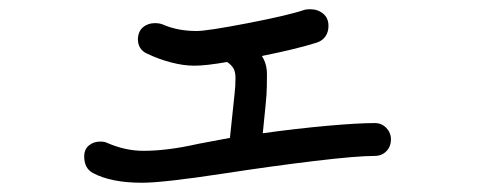

<svg xmlns="http://www.w3.org/2000/svg" viewBox="-20 -429 1040 415"><path d="M825 -128Q825 -112 815 -102Q805 -92 790 -92Q751 -92 659.5 -81Q568 -70 464 -54Q333 -34 287 -34Q220 -34 181 -55Q162 -65 162 -91Q162 -106 172 -114.5Q182 -123 197 -123Q206 -123 212 -120Q251 -103 290 -103Q342 -103 408 -118Q471 -130 477 -131L487 -226Q489 -242 489 -260Q489 -273 485 -280.5Q481 -288 471 -295Q425 -287 400 -287Q377 -287 350 -294Q323 -301 298 -313Q278 -322 278 -345Q279 -362 289.5 -370.5Q300 -379 315 -379Q325 -379 332 -376Q364 -362 405 -362Q428 -362 516 -379Q604 -396 639 -408Q643 -409 651 -409Q667 -409 678.5 -399.5Q690 -390 690 -373Q690 -360 683.5 -350.5Q677 -341 665 -337Q621 -323 546 -308Q557 -291 557 -269Q557 -239 556 -224L554 -201Q549 -152 548 -141Q620 -151 686.5 -157Q753 -163 790 -163Q805 -163 815 -152.5Q825 -142 825 -128Z"/></svg>

Font: Tsukimi Rounded Medium
Style: Regular
Weight: 500
Designer: Takashi Funayama
Foundry: Takashi Funayama
Version: Version 1.032; ttfautohint (v1.8.3)